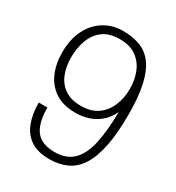

<svg xmlns="http://www.w3.org/2000/svg" viewBox="-171 -804 845 921"><g transform="rotate(30 251.5 -343.0)"><path d="M241 12Q175 12 136 -15Q97 -42 79.5 -89.5Q62 -137 62 -198H110Q110 -140 124.5 -102.5Q139 -65 169 -47.5Q199 -30 245 -30Q312 -30 349 -68Q386 -106 401 -178Q416 -250 417 -350Q398 -310 369 -286.5Q340 -263 306.5 -253Q273 -243 239 -243Q170 -243 126 -272Q82 -301 60.5 -351Q39 -401 39 -464Q39 -535 65 -587.5Q91 -640 137 -669Q183 -698 242 -698Q296 -698 337.5 -682Q379 -666 407 -628Q435 -590 449.5 -525.5Q464 -461 464 -363Q464 -259 449.5 -187Q435 -115 407 -71Q379 -27 337 -7.5Q295 12 241 12ZM245 -285Q300 -285 336 -310.5Q372 -336 390 -379Q408 -422 408 -472Q408 -522 391.5 -563.5Q375 -605 339.5 -630.5Q304 -656 248 -656Q190 -656 155 -629.5Q120 -603 104 -559Q88 -515 88 -463Q88 -415 103.5 -374.5Q119 -334 153.5 -309.5Q188 -285 245 -285Z"/></g></svg>

Font: Archivo SemiCondensed Thin
Style: Regular
Weight: 250
Width: 4
Designer: Hector Gatti
Foundry: Omnibus-Type
Version: Version 2.001